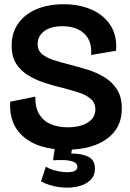

<svg xmlns="http://www.w3.org/2000/svg" viewBox="-20 -694 617 908"><path d="M295 14Q164 14 93 -45.5Q22 -105 28 -213L147 -237Q146 -184 166.5 -152Q187 -120 222 -106Q257 -92 300 -92Q359 -92 395 -114.5Q431 -137 431 -176Q431 -207 409.5 -226Q388 -245 352 -256.5Q316 -268 274 -279Q231 -289 189 -303Q147 -317 112 -338.5Q77 -360 56 -393.5Q35 -427 35 -478Q35 -538 65.5 -582Q96 -626 151.5 -650Q207 -674 281 -674Q355 -674 413 -648.5Q471 -623 502.5 -574.5Q534 -526 529 -454L411 -434Q416 -500 378.5 -535Q341 -570 276 -570Q220 -570 189 -546.5Q158 -523 158 -486Q158 -456 178.5 -438.5Q199 -421 233.5 -410Q268 -399 311 -388Q354 -377 397 -363.5Q440 -350 476 -327.5Q512 -305 534 -270Q556 -235 556 -181Q556 -117 523 -74Q490 -31 431.5 -8.5Q373 14 295 14ZM174 164 197 94Q211 104 235.5 111Q260 118 285.5 120Q311 122 328.5 116.5Q346 111 346 94Q346 86 338.5 78Q331 70 306.5 65.5Q282 61 231 64L241 -8H323L317 32Q367 32 398 47.5Q429 63 429 103Q429 140 403.5 161.5Q378 183 338 190Q298 197 254 190Q210 183 174 164Z"/></svg>

Font: Bricolage Grotesque 48pt SemiBold
Style: Regular
Weight: 600
Designer: Mathieu Triay
Foundry: Atelier Triay
Version: Version 1.000; ttfautohint (v1.8.4.7-5d5b);gftools[0.9.32]